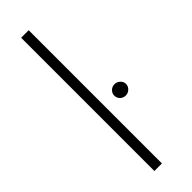

<svg xmlns="http://www.w3.org/2000/svg" viewBox="-224 -641 647 647"><g transform="rotate(-45 100.0 -317.5)"><path d="M60 0V-635H96V0ZM172 -248Q160 -248 152 -256Q144 -264 144 -275Q144 -286 152 -294Q160 -302 172 -302Q183 -302 191.5 -294Q200 -286 200 -275Q200 -264 191.5 -256Q183 -248 172 -248Z"/></g></svg>

Font: Alumni Sans Thin ExtraLight
Style: Regular
Weight: 250
Version: Version 1.018